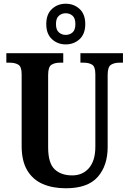

<svg xmlns="http://www.w3.org/2000/svg" viewBox="-20 -999 693 1029"><path d="M333 10Q262 10 209 -13Q156 -36 126 -86Q96 -136 96 -217V-601Q96 -642 78 -652.5Q60 -663 34 -663H14V-714H319V-663H300Q274 -663 256 -652Q238 -641 238 -597V-210Q238 -125 272.5 -92Q307 -59 367 -59Q423 -59 457 -98.5Q491 -138 491 -213V-601Q491 -642 473.5 -652.5Q456 -663 430 -663H411V-714H639V-663H619Q593 -663 575 -652Q557 -641 557 -597V-211Q557 -111 503.5 -50.5Q450 10 333 10ZM332 -761Q289 -761 258.5 -789Q228 -817 228 -870Q228 -923 258.5 -951Q289 -979 332 -979Q376 -979 406.5 -951Q437 -923 437 -870Q437 -817 406.5 -789Q376 -761 332 -761ZM332 -812Q354 -812 369 -825.5Q384 -839 384 -870Q384 -901 369 -914.5Q354 -928 332 -928Q311 -928 295.5 -914.5Q280 -901 280 -870Q280 -839 295.5 -825.5Q311 -812 332 -812Z"/></svg>

Font: Noto Serif Lao Condensed
Style: Bold
Weight: 700
Width: 3
Designer: Monotype Design Team
Foundry: Monotype Imaging Inc.
Version: Version 2.003; ttfautohint (v1.8.4.7-5d5b)